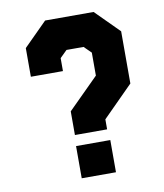

<svg xmlns="http://www.w3.org/2000/svg" viewBox="-80 -766 710 831"><g transform="rotate(-10 275.0 -350.0)"><path d="M215.5 -189.5V-293.5L349.5 -427V-528L318.5 -558.5H243.5L212.5 -528V-471H71.5V-597L174.5 -700H387.5L490.5 -597V-367.5L357 -233.5V-189.5ZM212 0V-141.5H362.5V0Z"/></g></svg>

Font: Tourney Condensed Black
Style: Regular
Weight: 900
Width: 3
Designer: Tyler Finck
Foundry: Etcetera Type Co
Version: Version 1.010; ttfautohint (v1.8.3)